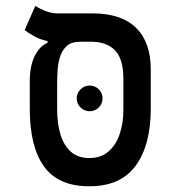

<svg xmlns="http://www.w3.org/2000/svg" viewBox="-20 -632 626 661"><path d="M287.6 9.3Q180.2 9.3 131.3 -59.1Q82.5 -127.4 82.5 -257.3V-350.6Q82.5 -405.3 99.6 -439.5Q116.7 -473.6 143.6 -484.4V-490.7Q118.7 -495.6 99.4 -506.3Q80.1 -517.1 64.9 -528.3L101.6 -611.8Q112.8 -604 134.5 -595Q156.2 -585.9 179.2 -585.9H298.3Q397.5 -585.9 448.2 -536.4Q499 -486.8 499 -393.1V-257.3Q499 -132.8 447.3 -61.8Q395.5 9.3 287.6 9.3ZM287.6 -87.9Q327.6 -87.9 353.5 -110.4Q379.4 -132.8 392.1 -170.7Q404.8 -208.5 404.8 -253.9V-358.9Q404.8 -429.7 375.7 -459Q346.7 -488.3 294.4 -488.3H254.9Q226.6 -488.3 210.7 -474.4Q194.8 -460.4 187.5 -438.7Q180.2 -417 178.5 -393.3Q176.8 -369.6 176.8 -349.6V-253.9Q176.8 -208.5 187.7 -170.7Q198.7 -132.8 223.1 -110.4Q247.6 -87.9 287.6 -87.9ZM288.6 -249Q270.5 -249 257.3 -262Q244.1 -274.9 244.1 -293Q244.1 -311.5 257.3 -324.5Q270.5 -337.4 288.6 -337.4Q307.1 -337.4 320.1 -324.5Q333 -311.5 333 -293Q333 -274.9 320.1 -262Q307.1 -249 288.6 -249Z"/></svg>

Font: Cascadia Code NF
Style: Regular
Weight: 400
Monospace: yes
Designer: Aaron Bell
Foundry: Saja Typeworks
Version: Version 2404.023; ttfautohint (v1.8.4)